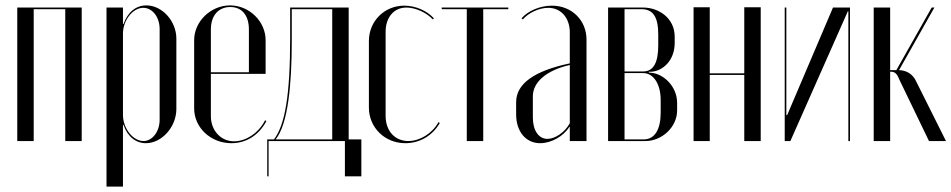

<svg xmlns="http://www.w3.org/2000/svg" viewBox="-20 -523 3528 712"><path d="M44 -495V0H105V-489H222V0H283V-495Z M375 169H436V-60H438C453 -16 484 8 521 8C580 8 634 -52 634 -119V-380C634 -445 581 -503 523 -503C485 -503 454 -479 438 -434H436V-495H375ZM436 -97V-399C436 -447 472 -494 511 -494C546 -494 572 -459 572 -415V-79C572 -35 545 0 512 0C473 0 436 -47 436 -97Z M700 -374V-121C700 -50 761 8 838 8C894 8 940 -22 968 -74L963 -77C940 -31 893 1 848 1C799 1 762 -39 762 -92V-249H965V-374C965 -443 905 -503 833 -503C761 -503 700 -443 700 -374ZM762 -255V-414C762 -465 790 -497 834 -497C877 -497 903 -466 903 -414V-255Z M976 131V0H1259V131H1320V-6H1273V-495H1056V-384C1056 -169 1037 -60 996 -6H971V131ZM1002 -6C1048 -62 1062 -209 1062 -373V-489H1212V-6Z M1348 -371V-124C1348 -50 1407 8 1483 8C1537 8 1584 -20 1611 -67L1606 -70C1583 -28 1537 0 1494 0C1444 0 1410 -38 1410 -93V-405C1410 -459 1441 -495 1487 -495C1521 -495 1562 -476 1585 -451L1589 -455C1563 -484 1520 -502 1479 -502C1405 -502 1348 -444 1348 -371Z M1865 -495H1618V-489H1711V0H1772V-489H1865Z M1894 -99C1894 -35 1930 8 1983 8C2024 8 2069 -17 2091 -52H2093V0H2155V-376C2155 -448 2100 -502 2027 -502C1983 -502 1938 -483 1914 -455L1919 -451C1939 -475 1979 -494 2013 -494C2060 -494 2093 -457 2093 -403V-288C1960 -260 1894 -212 1894 -144ZM2010 -8C1977 -8 1956 -40 1956 -87V-166C1956 -220 2009 -263 2093 -282V-66C2075 -33 2039 -8 2010 -8Z M2482 -387C2482 -455 2424 -495 2365 -495H2235V0H2374C2433 0 2491 -50 2491 -114V-141C2491 -205 2438 -250 2395 -253L2386 -254V-257H2395C2436 -259 2482 -297 2482 -364ZM2296 -258V-489H2359C2403 -489 2421 -458 2421 -395V-355C2421 -292 2404 -258 2365 -258ZM2430 -105C2430 -43 2408 -6 2367 -6H2296V-252H2365C2403 -252 2430 -212 2430 -152Z M2552 -496V0H2612V-245H2740V0H2801V-496H2740V-251H2612V-496Z M3069 -495 2899 -96H2896V-495H2890V0H2911L3124 -481H3126V0H3132V-495Z M3425 0H3488L3379 -218C3365 -251 3339 -262 3314 -263L3445 -495H3435L3304 -263H3281V-495H3220V0H3281V-257H3285C3298 -257 3307 -249 3314 -230Z"/></svg>

Font: Moniqa Display
Style: Regular
Weight: 400
Designer: Rajesh Rajput
Foundry: Rajesh Rajput
Version: Version 1.000